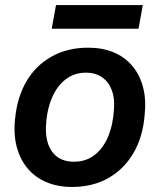

<svg xmlns="http://www.w3.org/2000/svg" viewBox="-20 -731 633 761"><path d="M265 10Q209 10 164 -9Q119 -28 89 -64Q59 -100 46 -150Q33 -200 40 -262Q48 -345 84.5 -408Q121 -471 184 -506.5Q247 -542 329 -542Q386 -542 430.5 -523.5Q475 -505 505 -469Q535 -433 547.5 -383.5Q560 -334 553 -272Q546 -188 509 -124.5Q472 -61 410 -25.5Q348 10 265 10ZM273 -90Q321 -90 355.5 -117Q390 -144 409.5 -192Q429 -240 432 -303Q434 -337 426.5 -363Q419 -389 404.5 -406.5Q390 -424 369 -433.5Q348 -443 321 -443Q274 -443 239.5 -416Q205 -389 185 -341Q165 -293 162 -229Q161 -195 168 -169.5Q175 -144 189.5 -126Q204 -108 225 -99Q246 -90 273 -90ZM185 -617 202 -711H546L529 -617Z"/></svg>

Font: Mona Sans ExtraLight SemiBold
Style: Italic
Weight: 600
Italic angle: -11.6951°
Version: Version 2.000